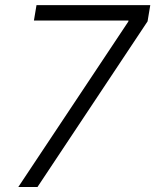

<svg xmlns="http://www.w3.org/2000/svg" viewBox="-20 -748 621 768"><path d="M53.2 0 493.2 -661.6 494.1 -666H115.7L126 -727.5H581.1L570.3 -662.6L129.9 0Z"/></svg>

Font: Inter 16pt Light
Style: Italic
Weight: 300
Italic angle: -9.3988°
Version: Version 4.001;git-66647c0bb